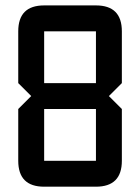

<svg xmlns="http://www.w3.org/2000/svg" viewBox="-20 -704 528 724"><path d="M48.8 -585.9Q48.8 -683.6 146.5 -683.6H341.8Q439.5 -683.6 439.5 -585.9V-390.6L390.6 -341.8L439.5 -293V-97.7Q439.5 0 341.8 0H146.5Q48.8 0 48.8 -97.7V-293L97.7 -341.8L48.8 -390.6ZM146.5 -585.9V-390.6H341.8V-585.9ZM341.8 -293H146.5V-97.7H341.8Z"/></svg>

Font: BabelStone Runic Byrhtferth
Style: Regular
Weight: 400
Designer: Andrew West
Foundry: BabelStone
Version: Version 7.004;November 9, 2023